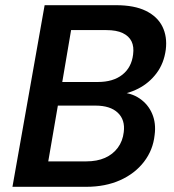

<svg xmlns="http://www.w3.org/2000/svg" viewBox="-20 -720 672 740"><path d="M28 0 152 -700H427Q498 -700 542.5 -678Q587 -656 606 -617.5Q625 -579 619 -529Q612 -476 583.5 -438Q555 -400 513 -378.5Q471 -357 423 -353L440 -364Q485 -363 518 -340.5Q551 -318 566.5 -281.5Q582 -245 576 -200Q570 -142 535 -96.5Q500 -51 443 -25.5Q386 0 312 0ZM166 -98H312Q354 -98 384.5 -111.5Q415 -125 434 -150.5Q453 -176 457 -211Q463 -258 434 -285.5Q405 -313 348 -313H203ZM220 -404H357Q416 -404 451.5 -432Q487 -460 493 -510Q497 -540 487 -560.5Q477 -581 453 -592.5Q429 -604 390 -604H254Z"/></svg>

Font: DM Sans 11pt SemiBold
Style: Italic
Weight: 600
Italic angle: -10°
Version: Version 4.004;gftools[0.9.30]